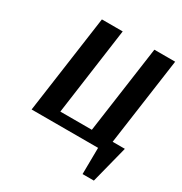

<svg xmlns="http://www.w3.org/2000/svg" viewBox="-189 -789 1045 1103"><g transform="rotate(30 333.5 -237.5)"><path d="M226 -72H435L516 -650H654L573 -72H654L591 175H516L518 0H77L168 -650H306Z"/></g></svg>

Font: Arsenal
Style: Bold Italic
Weight: 700
Italic angle: -9.10001°
Designer: Andrij Shevchenko
Foundry: Stairsfor
Version: Version 2.001;PS 002.001;hotconv 1.0.88;makeotf.lib2.5.64775